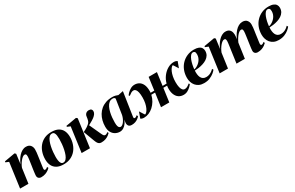

<svg xmlns="http://www.w3.org/2000/svg" viewBox="168 -1738 4571 2970"><g transform="rotate(-30 2453.5 -253.5)"><path d="M221 -321Q233 -353 252.8 -387Q272.5 -421 299.2 -450.2Q326 -479.5 358 -497.5Q390 -515.5 427 -515.5Q480.5 -515.5 505.8 -484Q531 -452.5 531 -409.5Q531 -382.5 528 -355.2Q525 -328 520.8 -300.2Q516.5 -272.5 513 -244Q509.5 -218 505 -187.8Q500.5 -157.5 497 -130.8Q493.5 -104 491.5 -87.5Q491.5 -70 497 -64Q502.5 -58 510 -58Q518.5 -58 530.2 -63.5Q542 -69 555 -82L566.5 -59Q554 -45 531.5 -28.8Q509 -12.5 476.5 -0.2Q444 12 400 12Q386 12 371.5 6Q357 0 347.2 -13.2Q337.5 -26.5 337.5 -48.5Q337.5 -57.5 339.5 -77Q341.5 -96.5 344.8 -121.5Q348 -146.5 351.8 -172.2Q355.5 -198 359 -219.5Q362.5 -245 366 -268.5Q369.5 -292 372.2 -312.2Q375 -332.5 376.5 -348.2Q378 -364 378 -373Q378 -388.5 375.8 -399Q373.5 -409.5 367.2 -414.8Q361 -420 348.5 -420Q331.5 -420 312 -405.8Q292.5 -391.5 273.5 -368.2Q254.5 -345 238.2 -317.5Q222 -290 212.5 -263L176 0H27L87.5 -443L32.5 -465.5L35 -482L224 -515L244 -497Z M880.5 -517.5Q956 -517.5 1003.2 -491.5Q1050.5 -465.5 1073 -418.2Q1095.5 -371 1095.5 -306Q1095.5 -242 1076.2 -184.2Q1057 -126.5 1019.8 -82Q982.5 -37.5 928 -12Q873.5 13.5 802.5 13.5Q728 13.5 680.8 -13Q633.5 -39.5 611.2 -86.5Q589 -133.5 589 -195.5Q589 -262 608.2 -320.5Q627.5 -379 665 -423.5Q702.5 -468 756.5 -492.8Q810.5 -517.5 880.5 -517.5ZM876 -491.5Q848.5 -491.5 827.2 -469Q806 -446.5 791 -409Q776 -371.5 766.5 -326.2Q757 -281 752.5 -234.2Q748 -187.5 748 -147.5Q748 -113 752.8 -82Q757.5 -51 770.8 -32Q784 -13 809 -13Q836.5 -13 857.8 -35.8Q879 -58.5 893.8 -96.2Q908.5 -134 918 -179.8Q927.5 -225.5 932 -272Q936.5 -318.5 936.5 -358.5Q936.5 -395 932.5 -425.2Q928.5 -455.5 915.8 -473.5Q903 -491.5 876 -491.5Z M1126 0 1186.5 -443 1131 -465.5 1133.5 -482 1322.5 -515 1343.5 -497 1275 0ZM1476.5 11.5Q1454.5 11.5 1438.5 3Q1422.5 -5.5 1410 -26.2Q1397.5 -47 1384.5 -84L1317 -265Q1340.5 -276.5 1359.8 -286.8Q1379 -297 1395.8 -308.5Q1412.5 -320 1428 -333.5Q1455 -356 1463.8 -389Q1472.5 -422 1474.5 -446Q1476.5 -469.5 1487 -486Q1497.5 -502.5 1514 -511Q1530.5 -519.5 1549 -519.5Q1583.5 -519.5 1596 -505Q1608.5 -490.5 1608.5 -472.5Q1608.5 -443.5 1591.2 -420.8Q1574 -398 1549.5 -379.5Q1536.5 -369.5 1512.8 -355Q1489 -340.5 1459.8 -325Q1430.5 -309.5 1400.5 -295.5Q1370.5 -281.5 1344.5 -271.5L1438.5 -320.5L1535.5 -109Q1548 -81.5 1557.8 -70Q1567.5 -58.5 1584 -58.5Q1594 -58.5 1606 -64Q1618 -69.5 1630.5 -83L1643.5 -61Q1630.5 -47 1608 -30Q1585.5 -13 1552.5 -0.8Q1519.5 11.5 1476.5 11.5Z M2094.5 -89.5Q2092 -70.5 2096.8 -64.2Q2101.5 -58 2110.5 -58Q2121.5 -58 2132.5 -63.5Q2143.5 -69 2155 -82L2167 -58.5Q2153 -41 2131.5 -24.8Q2110 -8.5 2081.8 1.5Q2053.5 11.5 2018.5 11.5Q1975.5 11.5 1960.2 -13.8Q1945 -39 1949.5 -69.5L1957 -119Q1947.5 -89.5 1926.5 -59.5Q1905.5 -29.5 1874.8 -9Q1844 11.5 1806.5 11.5Q1766 11.5 1729 -8Q1692 -27.5 1668.8 -67.8Q1645.5 -108 1645.5 -170Q1645.5 -225.5 1658.5 -276.5Q1671.5 -327.5 1697.2 -370.5Q1723 -413.5 1761.5 -445.8Q1800 -478 1851.5 -496Q1903 -514 1966.5 -514Q1997.5 -514 2021.8 -507.8Q2046 -501.5 2067.5 -492.5L2158 -511ZM2003.5 -466.5Q2001.5 -475 1991.2 -482.8Q1981 -490.5 1962.5 -490.5Q1924.5 -490.5 1897.8 -468.8Q1871 -447 1853.2 -410.5Q1835.5 -374 1825 -329.5Q1814.5 -285 1810.2 -238.8Q1806 -192.5 1806 -152Q1806 -109 1812.8 -87Q1819.5 -65 1830.8 -57Q1842 -49 1854.5 -49Q1869.5 -49 1885.2 -60.5Q1901 -72 1916 -92.2Q1931 -112.5 1943 -139.2Q1955 -166 1962 -197Z M2239.5 10Q2219 10 2204 5.5Q2189 1 2177.5 -7L2216.5 -114.5Q2223.5 -104 2230.8 -92.5Q2238 -81 2245.2 -69.2Q2252.5 -57.5 2260 -46.2Q2267.5 -35 2274.5 -25Q2289.5 -28.5 2306.5 -47Q2323.5 -65.5 2338.5 -97.8Q2353.5 -130 2363 -174.8Q2372.5 -219.5 2372.5 -275Q2372.5 -332 2364 -368.2Q2355.5 -404.5 2340 -421.5Q2324.5 -438.5 2304.5 -438.5Q2281.5 -438.5 2261 -426.5Q2240.5 -414.5 2213.5 -393.5L2201.5 -408.5Q2211 -423.5 2234 -446.8Q2257 -470 2290.2 -488.8Q2323.5 -507.5 2362.5 -507.5Q2405.5 -507.5 2440.8 -487Q2476 -466.5 2497 -422.2Q2518 -378 2518 -305.5Q2518 -299 2517.8 -290Q2517.5 -281 2516.5 -274L2582.5 -274.5L2613 -502.5H2761L2730 -273.5H2801.5Q2819 -340 2859.2 -393Q2899.5 -446 2952.8 -476.8Q3006 -507.5 3062 -507.5Q3082.5 -507.5 3097.5 -503Q3112.5 -498.5 3124.5 -490.5L3085 -383Q3078.5 -393.5 3071 -405Q3063.5 -416.5 3056.2 -428.2Q3049 -440 3041.5 -451.2Q3034 -462.5 3027 -472.5Q3013.5 -469.5 2997 -450.8Q2980.5 -432 2965.8 -399.5Q2951 -367 2941.8 -322.2Q2932.5 -277.5 2932.5 -222Q2932.5 -166.5 2941.5 -130.2Q2950.5 -94 2966.5 -76.2Q2982.5 -58.5 3002.5 -58.5Q3028 -58.5 3049.5 -70Q3071 -81.5 3098 -104L3109.5 -88.5Q3100 -74 3076.8 -50.8Q3053.5 -27.5 3020 -8.8Q2986.5 10 2945.5 10Q2895 10 2858.5 -15.8Q2822 -41.5 2803.5 -90Q2785 -138.5 2788 -206Q2788.5 -213 2790 -223.8Q2791.5 -234.5 2792.5 -242.5H2725.5L2692 0H2544L2578 -242.5H2511Q2497.5 -185 2469.8 -138.8Q2442 -92.5 2405 -59.2Q2368 -26 2325.5 -8Q2283 10 2239.5 10Z M3537 -97.5Q3522.5 -77.5 3491.5 -51.8Q3460.5 -26 3415 -7.2Q3369.5 11.5 3311 11.5Q3261.5 11.5 3224.8 -5.5Q3188 -22.5 3164.5 -51.2Q3141 -80 3129.5 -116.2Q3118 -152.5 3118 -191.5Q3118 -261.5 3140.8 -321Q3163.5 -380.5 3205.5 -424.8Q3247.5 -469 3304 -493.8Q3360.5 -518.5 3427 -518.5Q3479.5 -518.5 3511.5 -505Q3543.5 -491.5 3558.2 -468.2Q3573 -445 3573 -415Q3573 -371 3553.8 -339.5Q3534.5 -308 3502.2 -287Q3470 -266 3431.2 -253.8Q3392.5 -241.5 3353 -235.8Q3313.5 -230 3280.5 -229Q3278 -194 3281.8 -162.2Q3285.5 -130.5 3297.2 -106.2Q3309 -82 3330.8 -67.8Q3352.5 -53.5 3385.5 -53.5Q3415.5 -53.5 3441.2 -63Q3467 -72.5 3487.8 -87.5Q3508.5 -102.5 3524 -119.5ZM3395 -489Q3371 -489 3351.8 -466.5Q3332.5 -444 3318.2 -408Q3304 -372 3295 -330Q3286 -288 3282.5 -249Q3302.5 -252.5 3324 -263Q3345.5 -273.5 3365.5 -289.8Q3385.5 -306 3401.5 -327.2Q3417.5 -348.5 3427 -374.5Q3436.5 -400.5 3436.5 -430.5Q3436.5 -464.5 3425.2 -476.8Q3414 -489 3395 -489Z M3809 -497 3785.5 -321Q3797.5 -353 3817.2 -387Q3837 -421 3863.8 -450.2Q3890.5 -479.5 3922.8 -497.5Q3955 -515.5 3991.5 -515.5Q4032.5 -515.5 4056.5 -495.8Q4080.5 -476 4089.2 -441.2Q4098 -406.5 4092 -362.5Q4091.5 -355 4089.8 -342.5Q4088 -330 4085.8 -316.2Q4083.5 -302.5 4081.5 -291.5L4066 -264.5Q4083 -321 4107.2 -367Q4131.5 -413 4161.2 -446.2Q4191 -479.5 4224.2 -497.5Q4257.5 -515.5 4293 -515.5Q4346.5 -515.5 4371.8 -484Q4397 -452.5 4397 -409.5Q4397 -382.5 4394 -355.2Q4391 -328 4386.8 -300.2Q4382.5 -272.5 4378.5 -244Q4375.5 -218 4371 -187.8Q4366.5 -157.5 4362.8 -130.8Q4359 -104 4357.5 -87.5Q4357.5 -70 4363 -64Q4368.5 -58 4375.5 -58Q4384.5 -58 4396.2 -63.5Q4408 -69 4421 -82L4432.5 -59Q4419.5 -45 4397.2 -28.8Q4375 -12.5 4342.5 -0.2Q4310 12 4266 12Q4252 12 4237.2 6Q4222.5 0 4213 -13.2Q4203.5 -26.5 4203.5 -48.5Q4203.5 -60.5 4207 -90.2Q4210.5 -120 4215.8 -155.2Q4221 -190.5 4225 -219.5Q4229.5 -253 4234 -283.5Q4238.5 -314 4241.2 -337.5Q4244 -361 4244 -373Q4244 -396.5 4238.8 -408.2Q4233.5 -420 4214.5 -420Q4196.5 -420 4175.2 -403.8Q4154 -387.5 4133 -359.8Q4112 -332 4093.8 -296.8Q4075.5 -261.5 4064 -223.5L4086.5 -315.5Q4084 -298 4082.8 -287.2Q4081.5 -276.5 4079.8 -266Q4078 -255.5 4075.5 -237.5L4042 0H3892.5L3923 -219.5Q3928 -253 3932.2 -283.5Q3936.5 -314 3939.5 -337.5Q3942.5 -361 3942.5 -373Q3942.5 -396.5 3937.2 -408.2Q3932 -420 3913 -420Q3896 -420 3876.5 -405.8Q3857 -391.5 3838 -368.2Q3819 -345 3803 -317.5Q3787 -290 3777 -263L3740.5 0H3591.5L3652 -443L3597 -465.5L3599.5 -482L3788.5 -515Z M4871 -97.5Q4856.5 -77.5 4825.5 -51.8Q4794.5 -26 4749 -7.2Q4703.5 11.5 4645 11.5Q4595.5 11.5 4558.8 -5.5Q4522 -22.5 4498.5 -51.2Q4475 -80 4463.5 -116.2Q4452 -152.5 4452 -191.5Q4452 -261.5 4474.8 -321Q4497.5 -380.5 4539.5 -424.8Q4581.5 -469 4638 -493.8Q4694.5 -518.5 4761 -518.5Q4813.5 -518.5 4845.5 -505Q4877.5 -491.5 4892.2 -468.2Q4907 -445 4907 -415Q4907 -371 4887.8 -339.5Q4868.5 -308 4836.2 -287Q4804 -266 4765.2 -253.8Q4726.5 -241.5 4687 -235.8Q4647.5 -230 4614.5 -229Q4612 -194 4615.8 -162.2Q4619.5 -130.5 4631.2 -106.2Q4643 -82 4664.8 -67.8Q4686.5 -53.5 4719.5 -53.5Q4749.5 -53.5 4775.2 -63Q4801 -72.5 4821.8 -87.5Q4842.5 -102.5 4858 -119.5ZM4729 -489Q4705 -489 4685.8 -466.5Q4666.5 -444 4652.2 -408Q4638 -372 4629 -330Q4620 -288 4616.5 -249Q4636.5 -252.5 4658 -263Q4679.5 -273.5 4699.5 -289.8Q4719.5 -306 4735.5 -327.2Q4751.5 -348.5 4761 -374.5Q4770.5 -400.5 4770.5 -430.5Q4770.5 -464.5 4759.2 -476.8Q4748 -489 4729 -489Z"/></g></svg>

Font: Merriweather 144pt ExtraBold
Style: Italic
Weight: 800
Italic angle: -7.8°
Version: Version 2.101